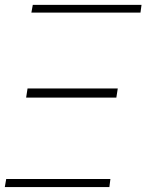

<svg xmlns="http://www.w3.org/2000/svg" viewBox="-65 -760 595 780"><path d="M-45.5 0 -39.8 -32.7H383.5L379.3 0ZM62.5 -708.8 68.2 -740.1H509.9L505.7 -708.8ZM41.2 -363.6 46.9 -400.6H413.4L407.7 -363.6Z"/></svg>

Font: Inter UI Thin
Style: Italic
Weight: 100
Italic angle: -9.39999°
Designer: Rasmus Andersson
Foundry: rsms
Version: 3.2;8d6f07862